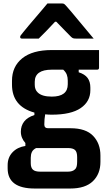

<svg xmlns="http://www.w3.org/2000/svg" viewBox="-20 -835 640 1105"><path d="M100 -77Q100 -111 119 -135.5Q138 -160 178 -173V-187Q49 -223 49 -348V-370Q49 -452 108 -499.5Q167 -547 278 -547H550V-445Q550 -434 539 -434H433V-419Q468 -408 484 -386.5Q500 -365 500 -331V-316Q500 -251 444.5 -213Q389 -175 278 -175Q258 -175 240 -177Q235 -149 235 -118Q235 -97 257 -97H386Q474 -97 516 -53Q558 -9 558 60V97Q558 166 514.5 208Q471 250 384 250H180Q24 250 24 134V116Q24 71 52 41.5Q80 12 126 5V-12Q114 -25 107 -41.5Q100 -58 100 -77ZM278 -279Q370 -279 370 -350V-371Q370 -390 364.5 -405Q359 -420 344 -434H278Q180 -434 180 -364V-347Q180 -319 197 -303Q221 -279 278 -279ZM212 153H370Q398 153 411 140Q419 133 421.5 121.5Q424 110 424 96V69Q424 40 412 28.5Q400 17 370 17H190Q189 17 188 17Q170 26 163.5 40Q157 54 157 73V104Q157 130 169.5 141.5Q182 153 212 153ZM253 -815H338Q346 -815 351 -811Q356 -807 368 -793Q376 -784 393.5 -763.5Q411 -743 433 -716Q455 -689 478 -662Q501 -635 519 -613H417Q406 -613 400.5 -615Q395 -617 388 -624Q379 -633 358 -654.5Q337 -676 304 -710H297Q266 -677 244 -654Q222 -631 203 -613H106Q96 -613 96 -622Q96 -627 99 -631Q102 -635 114 -650Q125 -664 144 -686.5Q163 -709 184.5 -734Q206 -759 224.5 -781Q243 -803 253 -815Z"/></svg>

Font: Recursive Mn Lnr St
Style: Bold
Weight: 700
Monospace: yes
Version: Version 1.079;hotconv 1.0.112;makeotfexe 2.5.65598; ttfautoh